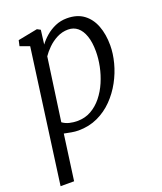

<svg xmlns="http://www.w3.org/2000/svg" viewBox="-149 -664 855 1014"><g transform="rotate(-20 278.0 -157.0)"><path d="M14.5 254 116.5 -495.5 63.5 -515 70.5 -546.5 180.5 -568 199 -558 189 -478.5Q205 -500.5 228.8 -521Q252.5 -541.5 282.8 -554.8Q313 -568 348.5 -568Q405 -568 442 -540.8Q479 -513.5 497.2 -465.8Q515.5 -418 515.5 -356Q515.5 -309.5 502.2 -258.8Q489 -208 463 -160.2Q437 -112.5 399.5 -74Q362 -35.5 313 -12.8Q264 10 204.5 10Q186 10 165.2 6.2Q144.5 2.5 125.5 -1.5L90.5 254ZM133.5 -62Q150.5 -49.5 172 -44.2Q193.5 -39 216.5 -39Q259.5 -39 294 -58.5Q328.5 -78 354.8 -110.8Q381 -143.5 398.5 -184.2Q416 -225 424.8 -268.2Q433.5 -311.5 433.5 -351.5Q433.5 -403 421.2 -438.2Q409 -473.5 386.8 -491.8Q364.5 -510 334 -510Q300.5 -510 271 -494.8Q241.5 -479.5 219 -457.2Q196.5 -435 183 -414.5Z"/></g></svg>

Font: Merriweather Light
Style: Italic
Weight: 300
Italic angle: -7.8°
Designer: Eben Sorkin
Foundry: Eben Sorkin
Version: Version 2.101